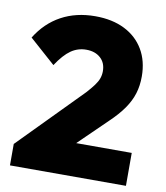

<svg xmlns="http://www.w3.org/2000/svg" viewBox="-81 -789 739 856"><g transform="rotate(10 288.0 -360.5)"><path d="M22 -97 300 -380Q320 -402 333 -419.5Q346 -437 351.5 -452.5Q357 -468 357 -485Q357 -523 332.5 -545Q308 -567 268 -567Q230 -567 199 -545.5Q168 -524 135 -474L18 -578Q61 -648 128 -684.5Q195 -721 282 -721Q359 -721 415 -693Q471 -665 501.5 -613.5Q532 -562 532 -492Q532 -450 521 -414.5Q510 -379 486 -344.5Q462 -310 422 -272L238 -93ZM22 0V-97L171 -149H547V0Z"/></g></svg>

Font: Outfit ExtraBold
Style: Regular
Weight: 800
Designer: Rodrigo Fuenzalida
Foundry: fragTYPE
Version: Version 1.100;gftools[0.9.27]